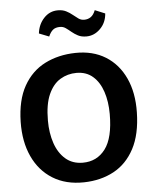

<svg xmlns="http://www.w3.org/2000/svg" viewBox="-65 -1061 900 1124"><g transform="rotate(-5 385.5 -499.5)"><path d="M383 8Q276 10 199.2 -37.8Q122.5 -85.5 82.2 -172.8Q42 -260 44 -376Q46.5 -504.5 93 -586.8Q139.5 -669 218.5 -709Q297.5 -749 397.5 -751Q500 -753 574.8 -706.8Q649.5 -660.5 689.2 -574.8Q729 -489 726.5 -372.5Q724 -244 679.5 -160.2Q635 -76.5 558.5 -35.2Q482 6 383 8ZM386 -107Q469.5 -107 518.5 -172.2Q567.5 -237.5 567.5 -377.5Q567.5 -450.5 548.2 -508.5Q529 -566.5 490.5 -600.2Q452 -634 394 -634Q342 -634 298.8 -608Q255.5 -582 229.5 -524Q203.5 -466 203.5 -370Q203.5 -296.5 223.8 -237Q244 -177.5 284.8 -142.2Q325.5 -107 386 -107ZM471 -841.5Q442.5 -841.5 422.2 -852Q402 -862.5 386 -876Q370 -889.5 355 -900Q340 -910.5 322 -910.5Q295 -910.5 280 -898Q265 -885.5 254 -860L195.5 -883Q201.5 -936 235.2 -972.2Q269 -1008.5 317.5 -1008.5Q345.5 -1008.5 365.8 -998.2Q386 -988 402.2 -974.5Q418.5 -961 433.5 -950.5Q448.5 -940 466.5 -940Q489.5 -940 506 -951.8Q522.5 -963.5 533 -990.5L592.5 -966Q588.5 -912 553 -876.8Q517.5 -841.5 471 -841.5Z"/></g></svg>

Font: Merriweather Sans
Style: Bold
Weight: 700
Designer: Eben Sorkin
Foundry: Eben Sorkin
Version: Version 1.008; ttfautohint (v1.7.19-72a1) -l 8 -r 50 -G 200 